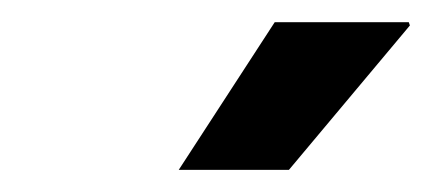

<svg xmlns="http://www.w3.org/2000/svg" viewBox="-20 -743 387 172"><path d="M346.2 -723.1 347.2 -720.2 238.8 -590.8H140.1L226.1 -723.1Z"/></svg>

Font: Archivo Narrow
Style: Bold Italic
Weight: 700
Italic angle: -8°
Designer: Hector Gatti
Foundry: Hector Gatti
Version: 1.002; ttfautohint (v0.8)